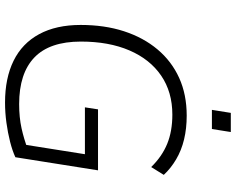

<svg xmlns="http://www.w3.org/2000/svg" viewBox="-107 -821 936 762"><g transform="rotate(90 361.0 -440.0)"><path d="M387 8Q290 8 221 -26Q152 -60 115.5 -127.5Q79 -195 79 -292Q79 -387 104 -464Q129 -541 176 -597Q223 -653 289 -683Q355 -713 439 -713Q490 -713 533.5 -702.5Q577 -692 612.5 -671Q648 -650 674 -622L643 -572Q601 -615 551 -635.5Q501 -656 435 -656Q345 -656 280 -611.5Q215 -567 180 -485.5Q145 -404 145 -293Q145 -169 208 -108.5Q271 -48 393 -48Q446 -48 489 -57.5Q532 -67 571 -82L550 -44L592 -309H406L414 -361H656L604 -33Q578 -21 542.5 -12Q507 -3 467 2.5Q427 8 387 8ZM416 -813 428 -888H504L492 -813Z"/></g></svg>

Font: Nunito Sans 12pt ExtraLight 12pt Light
Style: Italic
Weight: 300
Italic angle: -9°
Version: Version 3.101;gftools[0.9.27]